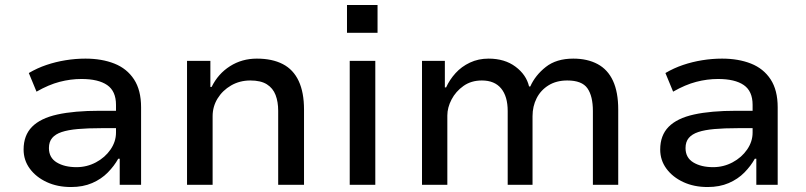

<svg xmlns="http://www.w3.org/2000/svg" viewBox="-20 -744 3243 773"><path d="M266 9Q211 9 168 -11Q125 -31 100 -65Q75 -99 75 -142Q75 -199 109 -233.5Q143 -268 211 -283Q279 -298 381 -298H463V-228H387Q333 -228 293.5 -224.5Q254 -221 228.5 -212.5Q203 -204 190 -188.5Q177 -173 177 -148Q177 -109 208.5 -90Q240 -71 288 -71Q330 -71 366.5 -90.5Q403 -110 425 -142Q447 -174 447 -210V-322Q447 -377 411.5 -401.5Q376 -426 308 -426Q264 -426 220 -414.5Q176 -403 127 -375L96 -450Q130 -470 167 -482.5Q204 -495 244 -501.5Q284 -508 324 -508Q390 -508 440.5 -488Q491 -468 519.5 -424.5Q548 -381 548 -312V0H462V-105H456Q440 -76 414 -49.5Q388 -23 351 -7Q314 9 266 9Z M733 0V-499H827V-394H832Q858 -447 906 -477.5Q954 -508 1014 -508Q1076 -508 1118.5 -486Q1161 -464 1182.5 -418Q1204 -372 1204 -303V0H1100V-298Q1100 -334 1089.5 -361.5Q1079 -389 1054.5 -404.5Q1030 -420 988 -420Q945 -420 910.5 -400Q876 -380 856 -347.5Q836 -315 836 -276V0Z M1377 -612V-724H1500V-612ZM1388 0V-499H1491V0Z M1679 0V-499H1771V-392H1776Q1790 -423 1814 -449.5Q1838 -476 1872 -492Q1906 -508 1947 -508Q2012 -508 2055.5 -475.5Q2099 -443 2110 -396H2115Q2135 -441 2177.5 -474.5Q2220 -508 2288 -508Q2345 -508 2386 -486Q2427 -464 2448 -418.5Q2469 -373 2469 -303V0H2367V-297Q2367 -357 2345 -388.5Q2323 -420 2264 -420Q2220 -420 2188.5 -400.5Q2157 -381 2140.5 -348.5Q2124 -316 2124 -276V0H2024V-297Q2024 -356 1997.5 -388Q1971 -420 1920 -420Q1877 -420 1846 -398Q1815 -376 1798 -343.5Q1781 -311 1781 -279V0Z M2829 9Q2774 9 2731 -11Q2688 -31 2663 -65Q2638 -99 2638 -142Q2638 -199 2672 -233.5Q2706 -268 2774 -283Q2842 -298 2944 -298H3026V-228H2950Q2896 -228 2856.5 -224.5Q2817 -221 2791.5 -212.5Q2766 -204 2753 -188.5Q2740 -173 2740 -148Q2740 -109 2771.5 -90Q2803 -71 2851 -71Q2893 -71 2929.5 -90.5Q2966 -110 2988 -142Q3010 -174 3010 -210V-322Q3010 -377 2974.5 -401.5Q2939 -426 2871 -426Q2827 -426 2783 -414.5Q2739 -403 2690 -375L2659 -450Q2693 -470 2730 -482.5Q2767 -495 2807 -501.5Q2847 -508 2887 -508Q2953 -508 3003.5 -488Q3054 -468 3082.5 -424.5Q3111 -381 3111 -312V0H3025V-105H3019Q3003 -76 2977 -49.5Q2951 -23 2914 -7Q2877 9 2829 9Z"/></svg>

Font: Nunito Sans 12pt ExtraLight 6pt Medium
Style: Regular
Weight: 500
Version: Version 3.101;gftools[0.9.27]